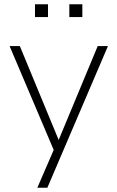

<svg xmlns="http://www.w3.org/2000/svg" viewBox="-20 -700 550 900"><path d="M155 180 236 -7V13L25 -484H73L267 -15H243L438 -484H486L202 180ZM305 -620V-680H366V-620ZM144 -620V-680H205V-620Z"/></svg>

Font: Nunito Sans 12pt ExtraLight
Style: Regular
Weight: 200
Designer: Vernon Adams
Foundry: Vernon Adams
Version: Version 3.101;gftools[0.9.27]